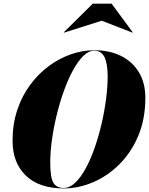

<svg xmlns="http://www.w3.org/2000/svg" viewBox="-20 -1040 830 1070"><path d="M547 -924.5 336.5 -858 335 -859.5 497 -1019.5H602L720 -859.5L718.5 -858ZM335 10Q198 10 124 -61.5Q50 -133 50 -255Q50 -349 76.5 -427.8Q103 -506.5 148.8 -568Q194.5 -629.5 253 -672.5Q311.5 -715.5 376.2 -737.8Q441 -760 505 -760Q591.5 -760 655.5 -727.8Q719.5 -695.5 754.8 -636Q790 -576.5 790 -495Q790 -377.5 751 -284.2Q712 -191 646.2 -125.2Q580.5 -59.5 499.5 -24.8Q418.5 10 335 10ZM505 -757.5Q474 -757.5 444 -728Q414 -698.5 386.5 -648Q359 -597.5 336 -533.2Q313 -469 296 -399.2Q279 -329.5 269.5 -261.2Q260 -193 260 -135Q260 -51 277.2 -21.8Q294.5 7.5 335 7.5Q368.5 7.5 399.5 -22Q430.5 -51.5 458 -102.2Q485.5 -153 507.8 -217Q530 -281 546.2 -350.8Q562.5 -420.5 571.2 -488.8Q580 -557 580 -615Q580 -684 562.8 -720.8Q545.5 -757.5 505 -757.5Z"/></svg>

Font: Bodoni* 72pt Fatface
Style: Italic
Weight: 900
Italic angle: -13°
Version: Version 2.3